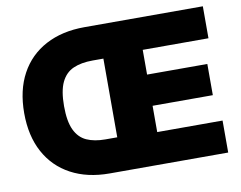

<svg xmlns="http://www.w3.org/2000/svg" viewBox="-79 -835 1181 941"><g transform="rotate(-10 512.0 -364.0)"><path d="M393.6 0Q283.2 0 201.9 -43.5Q120.6 -86.9 76.4 -168.5Q32.2 -250 32.2 -363.3Q32.2 -477.1 76.4 -558.6Q120.6 -640.1 202.6 -683.8Q284.7 -727.5 396.5 -727.5H985.4V-568.4H658.2V-445.3H958V-290H658.2V-159.2H983.4V0ZM230.5 -363.3Q230.5 -287.6 250.7 -244.9Q271 -202.1 309.1 -185.1Q347.2 -168 401.4 -168H460.9V-559.6H407.2Q350.1 -559.6 310.8 -542.2Q271.5 -524.9 251 -482.2Q230.5 -439.5 230.5 -363.3Z"/></g></svg>

Font: Inter Tight Black
Style: Regular
Weight: 900
Designer: Rasmus Andersson
Foundry: rsms
Version: Version 3.004; ttfautohint (v1.8.4.7-5d5b)